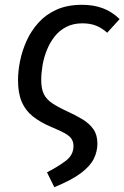

<svg xmlns="http://www.w3.org/2000/svg" viewBox="-20 -559 515 795"><path d="M320 -539.1Q367.2 -539.1 405.2 -525.1Q443.3 -511 475.3 -480L423.9 -423.5Q399.9 -444.5 376 -453.4Q352 -462.4 321.1 -462.4Q283.2 -462.4 254.3 -447.5Q225.4 -432.5 206 -407.6Q186.5 -382.7 174.1 -351.8Q161.6 -320.9 156.1 -288.5Q150.7 -256.1 150.7 -227.2Q150.7 -191.3 161.6 -169.3Q172.6 -147.3 196.6 -131.3Q220.5 -115.3 259.5 -97.4Q294.5 -81.4 322.4 -64.4Q350.4 -47.3 366.9 -23.8Q383.3 -0.3 383.3 35.7Q383.3 67.9 368.7 97.9Q354.1 128 316 157.1Q277.9 186.1 204.9 216.1L174.6 154.6Q219.5 131.6 251.9 107.2Q284.3 82.7 284.3 45.9Q284.3 28.9 276.3 16.5Q268.4 4 248.9 -7Q229.5 -17.9 195.6 -31.9Q147.7 -51.9 116.7 -76.5Q85.7 -101 70.1 -137Q54.6 -173.1 54.6 -227.1Q54.6 -264.1 63.1 -306.6Q71.7 -349.1 90.2 -390.1Q108.7 -431.1 139.3 -465.1Q169.8 -499.1 214.4 -519.1Q259 -539.1 320 -539.1Z"/></svg>

Font: Fira Sans Variable
Style: Italic
Weight: 397
Italic angle: -8°
Designer: Carrois Corporate & Edenspiekermann AG
Foundry: Carrois Corporate GbR & Edenspiekermann AG
Version: Version 4.202